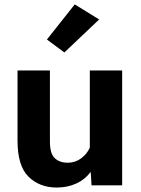

<svg xmlns="http://www.w3.org/2000/svg" viewBox="-20 -831 631 861"><path d="M58.6 -200.4Q58.6 -86.9 108 -38.5Q157.5 10 234.4 10Q283 10 322.4 -8.2Q361.8 -26.4 384.3 -57.9H387L390.4 0H527.8V-515.1H382.8V-168.9Q369.9 -140.1 343.6 -120.7Q317.4 -101.3 283.9 -101.3Q247.1 -101.3 225.5 -121.8Q203.9 -142.3 203.9 -195.6V-515.1H58.6ZM190.4 -653.8 268.6 -595.7 424.6 -743.7 315.2 -811.3Z"/></svg>

Font: Roboto Flex
Style: Regular
Weight: 400
Designer: Berlow after Robertson
Foundry: Google
Version: Version 3.200;gftools[0.9.32]